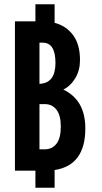

<svg xmlns="http://www.w3.org/2000/svg" viewBox="-20 -800 480 900"><path d="M236 -780V-693Q290 -679 322.5 -635.5Q355 -592 355 -518Q355 -471 333.5 -434.5Q312 -398 277 -380Q380 -331 380 -198Q380 -25 236 -3V80H146V0H50V-700H146V-780ZM165 -100H190Q224 -100 244.5 -126Q265 -152 265 -207Q265 -260 244.5 -286Q224 -312 190 -312H165ZM165 -407Q240 -410 240 -505Q240 -600 180 -600H165Z"/></svg>

Font: Gully ECD Medium
Style: Regular
Weight: 500
Width: 2
Designer: jaikishan Patel
Foundry: MagicType
Version: Version 1.000;Glyphs 3.2 (3242)